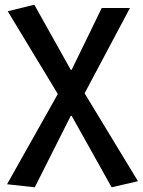

<svg xmlns="http://www.w3.org/2000/svg" viewBox="-20 -584 607 817"><path d="M128 213 281 -91H285L455 213L567 187L340 -187L533 -550H413L285 -287H281L126 -564L13 -536L226 -184L10 200Z"/></svg>

Font: DAIFUKU Sans JP Medium
Style: Regular
Weight: 500
Designer: Original font ‘Source Han Sans JP’ : Ryoko NISHIZUKA  (kana, bopomofo & ideographs); Paul D. Hunt (Latin, Greek & Cyrill
Foundry: Daifuku
Version: Version 1.000